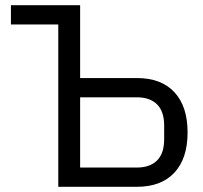

<svg xmlns="http://www.w3.org/2000/svg" viewBox="-20 -718 781 738"><path d="M204 -624H22V-698H288V-418H506Q600 -418 650.5 -363.5Q701 -309 701 -209Q701 -109 650.5 -54.5Q600 0 506 0H204ZM506 -74Q556 -74 583.5 -101Q611 -128 611 -183V-235Q611 -290 583.5 -317Q556 -344 506 -344H288V-74Z"/></svg>

Font: Aneliza
Style: Regular
Weight: 400
Designer: Mike Abbink, Paul van der Laan, Pieter van Rosmalen
Foundry: Bold Monday
Version: Version 3.001;September 8, 2019;FontCreator 11.5.0.2425 64-b